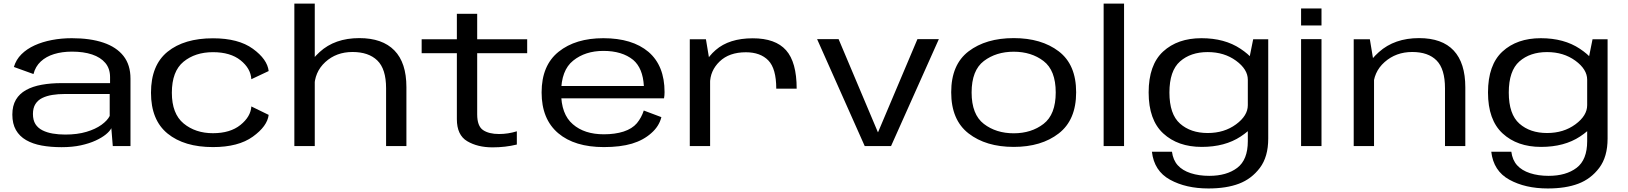

<svg xmlns="http://www.w3.org/2000/svg" viewBox="-20 -805 8970 1058"><path d="M319 6Q378.5 6 425.5 -4.2Q472.5 -14.5 507 -30.5Q541.5 -46.5 563.2 -64.2Q585 -82 593.5 -98.5L601.5 0H699V-372Q699 -447.5 660.5 -496.5Q622 -545.5 549.8 -570Q477.5 -594.5 375.5 -594.5Q318.5 -594.5 266 -584.5Q213.5 -574.5 170.8 -555Q128 -535.5 98.2 -506Q68.5 -476.5 56.5 -436L164.5 -397Q175 -438.5 204.5 -466Q234 -493.5 278 -507Q322 -520.5 376.5 -520.5Q440.5 -520.5 487.5 -504.8Q534.5 -489 560.5 -458Q586.5 -427 586.5 -380V-347H319.5Q260 -347 210 -338Q160 -329 123.8 -309Q87.5 -289 67.8 -255.8Q48 -222.5 48 -173.5Q48 -123 67.8 -88.5Q87.5 -54 124 -33Q160.5 -12 210 -3Q259.5 6 319 6ZM339.5 -63.5Q303 -63.5 270.8 -69Q238.5 -74.5 213.8 -87Q189 -99.5 175.2 -121.2Q161.5 -143 161.5 -177Q161.5 -210 175.2 -231.8Q189 -253.5 213.2 -265.2Q237.5 -277 269 -282Q300.5 -287 335.5 -287H584.5V-166Q572 -141 539.2 -117.2Q506.5 -93.5 456.2 -78.5Q406 -63.5 339.5 -63.5Z M1153.5 5.5Q1293.5 5.5 1373.2 -52Q1453 -109.5 1460.5 -172L1365 -218.5Q1361.5 -162 1305 -116.5Q1248.5 -71 1153.5 -71Q1057 -71 992 -124.5Q927 -178 927 -294Q927 -412 991.2 -464.8Q1055.5 -517.5 1153.5 -517.5Q1249.5 -517.5 1305.5 -472.8Q1361.5 -428 1365 -368.5L1460.5 -413.5Q1453 -478.5 1373.5 -536.2Q1294 -594 1153.5 -594Q995 -594 903.5 -520Q812 -446 812 -294Q812 -143.5 903.5 -69Q995 5.5 1153.5 5.5Z M1602 0H1714.5V-785H1602ZM2107.5 0H2219.5V-325Q2219.5 -459.5 2153.2 -527.2Q2087 -595 1960 -595Q1825 -595 1741.2 -518.2Q1657.5 -441.5 1657.5 -362L1712 -320.5Q1712 -407.5 1772.5 -463Q1833 -518.5 1922.5 -518.5Q2011 -518.5 2059.2 -471.8Q2107.5 -425 2107.5 -318.5Z M2694 7Q2764.5 7 2828 -8.5V-81.5Q2779.5 -66.5 2730 -66.5Q2673.5 -66.5 2641.5 -88.5Q2609.5 -110.5 2609.5 -175V-512H2885V-588.5H2609.5V-729H2497.5V-588.5H2303.5V-512H2497.5V-148.5Q2497.5 -60.5 2554.8 -26.8Q2612 7 2694 7Z M3307.5 5.5V-65Q3200 -65 3136.5 -120.5Q3072 -175.5 3072 -295Q3072 -418 3138.5 -471Q3205 -524.5 3305 -524.5Q3408 -524.5 3469 -475Q3522.5 -429.5 3528 -331H3059.5V-263H3639Q3642 -279 3642 -297.5Q3642 -443 3553.5 -519Q3464 -594.5 3304.5 -594.5Q3151.5 -594.5 3058.5 -520Q2964.5 -445 2964.5 -295.5Q2964.5 -148.5 3056 -71Q3146.5 5.5 3307.5 5.5ZM3307.5 -65V5.5Q3398.5 5.5 3462.5 -13.5Q3525.5 -32.5 3569 -71.5Q3612 -109 3624.5 -159.5L3527.5 -196Q3515 -157 3489.5 -126Q3463.5 -95.5 3416 -80Q3369 -65 3307.5 -65Z M4257.5 -316.5H4370Q4370 -462.5 4311.5 -528.2Q4253 -594 4128 -594Q3998 -594 3923.5 -529.2Q3849 -464.5 3849 -381.5L3892.5 -344.5Q3892.5 -415 3945.2 -466Q3998 -517 4090 -517Q4170 -517 4213.8 -472Q4257.5 -427 4257.5 -316.5ZM3781 0H3893V-450L3870 -588.5H3781Z M4745 0H4890L5153.5 -589.5H5035.5L4818.5 -76.5H4817.5L4601 -589.5H4482.5Z M5566 4.5Q5718.5 4.5 5814.2 -69.8Q5910 -144 5910 -296.5Q5910 -449 5814.2 -522Q5718.5 -595 5566 -595Q5413 -595 5317.2 -522Q5221.5 -449 5221.5 -296.5Q5221.5 -144 5317.2 -69.8Q5413 4.5 5566 4.5ZM5566 -70.5Q5469 -70.5 5401.5 -122.2Q5334 -174 5334 -295.5Q5334 -417.5 5401.5 -468.8Q5469 -520 5566 -520Q5663 -520 5730.2 -468.8Q5797.5 -417.5 5797.5 -295.5Q5797.5 -174 5730.2 -122.2Q5663 -70.5 5566 -70.5Z M6061.5 0H6174V-785H6061.5Z M6639 233.5Q6738 233.5 6807.2 207.2Q6876.5 181 6922.5 120Q6968.5 59 6968.5 -41.5V-588.5H6885.5L6856 -442V-27Q6856 75.5 6797.8 119.8Q6739.5 164 6643.5 164Q6586.5 164 6541.2 149.2Q6496 134.5 6470 105.8Q6444 77 6438 31H6327.5Q6339.5 137 6427.2 185.2Q6515 233.5 6639 233.5ZM6602 4.5Q6730 4.5 6816.8 -52.8Q6903.5 -110 6903.5 -161.5L6856 -225.5Q6856 -167.5 6791 -119.8Q6726 -72 6635 -72Q6541 -72 6482.5 -123.8Q6424 -175.5 6424 -295Q6424 -415 6482.5 -466.5Q6541 -518 6635 -518Q6726 -518 6791 -470.5Q6856 -423 6856 -365.5L6903 -427.5Q6903 -478 6815.8 -536.2Q6728.5 -594.5 6600.5 -594.5Q6469 -594.5 6389.2 -521Q6309.5 -447.5 6309.5 -295.5Q6309.5 -144 6390 -69.8Q6470.5 4.5 6602 4.5Z M7149.5 0H7262V-589.5H7149.5ZM7149.5 -758.5V-664.5H7262V-758.5Z M7439.5 0H7551.5V-449.5L7528.5 -588.5H7439.5ZM7942.5 0H8054.5V-323.5Q8054.5 -458 7990.5 -526.5Q7926.5 -595 7799.5 -595Q7664.5 -595 7578.5 -518.2Q7492.5 -441.5 7492.5 -362L7547 -320.5Q7547 -407.5 7609.8 -463Q7672.5 -518.5 7762 -518.5Q7850 -518.5 7896.2 -471.8Q7942.5 -425 7942.5 -318.5Z M8509 233.5Q8608 233.5 8677.2 207.2Q8746.5 181 8792.5 120Q8838.5 59 8838.5 -41.5V-588.5H8755.5L8726 -442V-27Q8726 75.5 8667.8 119.8Q8609.5 164 8513.5 164Q8456.5 164 8411.2 149.2Q8366 134.5 8340 105.8Q8314 77 8308 31H8197.5Q8209.5 137 8297.2 185.2Q8385 233.5 8509 233.5ZM8472 4.5Q8600 4.5 8686.8 -52.8Q8773.5 -110 8773.5 -161.5L8726 -225.5Q8726 -167.5 8661 -119.8Q8596 -72 8505 -72Q8411 -72 8352.5 -123.8Q8294 -175.5 8294 -295Q8294 -415 8352.5 -466.5Q8411 -518 8505 -518Q8596 -518 8661 -470.5Q8726 -423 8726 -365.5L8773 -427.5Q8773 -478 8685.8 -536.2Q8598.5 -594.5 8470.5 -594.5Q8339 -594.5 8259.2 -521Q8179.5 -447.5 8179.5 -295.5Q8179.5 -144 8260 -69.8Q8340.5 4.5 8472 4.5Z"/></svg>

Font: Anybody Expanded
Style: Regular
Weight: 400
Width: 7
Version: Version 1.113;gftools[0.9.25]